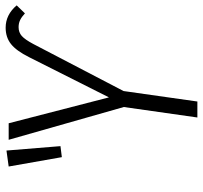

<svg xmlns="http://www.w3.org/2000/svg" viewBox="-40 -696 736 697"><g transform="rotate(-90 328.5 -348.0)"><path d="M288 -267 169 -685H229L323 -321L469 -611Q492 -657 516.5 -676.5Q541 -696 576 -696Q623 -696 657 -656L628 -626Q615 -638 603.5 -643.5Q592 -649 578 -649Q559 -649 546 -637.5Q533 -626 517 -596L346 -268L308 0H250ZM130 -693 146 -497 106 -492 72 -685Z"/></g></svg>

Font: Fira Sans Extra Condensed Light
Style: Italic
Weight: 300
Width: 3
Italic angle: -8°
Designer: Carrois Corporate & Edenspiekermann AG
Foundry: Carrois Corporate GbR & Edenspiekermann AG
Version: Version 4.203